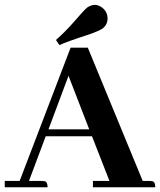

<svg xmlns="http://www.w3.org/2000/svg" viewBox="-20 -786 672 806"><path d="M631.8 0Q631.8 -23.4 619.1 -25.4Q614.3 -26.4 608.4 -26.4H579.1L348.6 -585.9H276.4L62.5 -26.4H0V0H179.7Q179.7 -23.4 167 -25.4Q162.1 -26.4 156.2 -26.4H101.6L171.9 -213.9H366.2L439.5 -26.4H370.1V0ZM354.5 -243.2H183.6L267.6 -467.8ZM410.2 -666Q430.7 -681.6 431.6 -707Q431.6 -740.2 403.3 -757.8Q390.6 -765.6 377 -765.6Q361.3 -764.6 346.7 -754.9Q334 -745.1 293.9 -698.2Q255.9 -654.3 214.8 -618.2L229.5 -596.7Q257.8 -610.4 357.4 -642.6Q395.5 -656.2 410.2 -666Z"/></svg>

Font: Abhaya Libre ExtraBold
Style: Regular
Weight: 800
Designer: Pushpananda Ekanayake, Sol Matas, Pathum Egodawatta
Foundry: Mooniak
Version: Version 1.050 ; ttfautohint (v1.6)